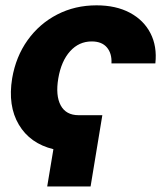

<svg xmlns="http://www.w3.org/2000/svg" viewBox="-20 -547 608 709"><path d="M357.9 -121.6 314.5 141.6H154.3L177.2 3.9Q90.8 -17.1 49.6 -86.7Q8.3 -156.2 24.9 -257.8Q38.6 -337.9 82 -398.7Q125.5 -459.5 191.2 -493.4Q256.8 -527.3 336.4 -527.3Q408.2 -527.3 459.5 -500Q510.7 -472.7 535.6 -424.3Q560.5 -376 553.7 -313H391.6Q393.6 -349.6 374.8 -371.8Q356 -394 318.8 -394Q271.5 -394 238.8 -357.7Q206.1 -321.3 195.3 -257.8Q184.6 -194.3 204.1 -158Q223.6 -121.6 270.5 -121.6Z"/></svg>

Font: Inter Display ExtraBold
Style: Italic
Weight: 800
Italic angle: -9.39999°
Designer: Rasmus Andersson
Foundry: rsms
Version: Version 4.000;git-a52131595